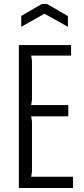

<svg xmlns="http://www.w3.org/2000/svg" viewBox="-20 -947 425 967"><path d="M348 0H75V-720H338V-667H137L141 -642V-443L137 -418H324V-361H137L141 -336V-82L137 -57H348ZM322 -812 204 -878 87 -812V-867L191 -927H217L322 -866Z"/></svg>

Font: Economica
Style: Regular
Weight: 400
Designer: Vicente Lamonaca
Foundry: Vicente Lamonaca
Version: Version 1.101